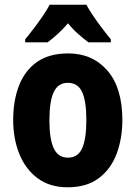

<svg xmlns="http://www.w3.org/2000/svg" viewBox="-20 -786 577 816"><path d="M500 -276Q500 -197 475.5 -132Q451 -67 399.5 -28.5Q348 10 267 10Q192 10 140.5 -28Q89 -66 62.5 -131Q36 -196 36 -276Q36 -360 61.5 -424Q87 -488 138.5 -523.5Q190 -559 270 -559Q373 -559 436.5 -486Q500 -413 500 -276ZM190 -275Q190 -195 208.5 -155.5Q227 -116 269 -116Q311 -116 329 -155.5Q347 -195 347 -276Q347 -356 329 -395Q311 -434 268 -434Q227 -434 208.5 -395Q190 -356 190 -275ZM347 -766Q365 -733 393.5 -693.5Q422 -654 451 -619V-606H356Q337 -620 313.5 -640.5Q290 -661 269 -687Q246 -660 223 -639.5Q200 -619 182 -606H87V-619Q103 -638 123.5 -665Q144 -692 162.5 -719Q181 -746 191 -766Z"/></svg>

Font: Noto Sans Sinhala Condensed ExtraBold
Style: Regular
Weight: 800
Width: 3
Designer: Jelle Bosma - Monotype Design Team
Foundry: Monotype Imaging Inc.
Version: Version 2.006; ttfautohint (v1.8.4.7-5d5b)